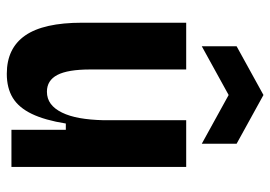

<svg xmlns="http://www.w3.org/2000/svg" viewBox="-138 -662 814 579"><g transform="rotate(90 269.5 -373.0)"><path d="M203 14Q126 14 87.5 -41.5Q49 -97 49 -213V-527H190V-238Q190 -170 206.5 -138.5Q223 -107 257 -107Q278 -107 293.5 -118.5Q309 -130 320 -152.5Q331 -175 336.5 -206Q342 -237 343 -277V-527H484V-220V0H372V-164H353Q343 -101 324 -61.5Q305 -22 275.5 -4Q246 14 203 14ZM120 -574V-679L267 -760L414 -679V-574L267 -655Z"/></g></svg>

Font: Bricolage Grotesque 24pt SemiCondensed
Style: Bold
Weight: 700
Width: 4
Designer: Mathieu Triay
Foundry: Atelier Triay
Version: Version 1.001;gftools[0.9.33.dev8+g029e19f]